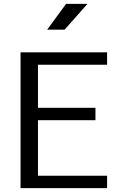

<svg xmlns="http://www.w3.org/2000/svg" viewBox="-20 -970 615 990"><path d="M85.9 0V-700.2H532.2V-636.2H175.8V-414.1H472.2V-350.1H175.8V-64H532.2V0ZM223.1 -816.9 320.8 -950.2H431.2L313 -816.9Z"/></svg>

Font: Carme
Style: Regular
Weight: 400
Version: 1.000